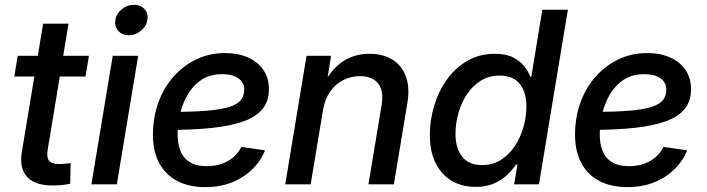

<svg xmlns="http://www.w3.org/2000/svg" viewBox="-20 -768 2944 800"><path d="M350.6 -535.6 336.4 -449.2H39.6L53.7 -535.6ZM159.7 -669.4H265.6L178.7 -144Q173.3 -111.8 184.3 -98.1Q195.3 -84.5 226.6 -84.5Q235.8 -84.5 250 -85.7Q264.2 -86.9 274.4 -88.4L272.5 -2.4Q256.8 1 237.5 2.9Q218.3 4.9 200.2 4.9Q125.5 4.9 92.8 -31Q60.1 -66.9 70.8 -133.8Z M360.8 0 449.7 -535.6H555.7L466.8 0ZM516.6 -621.1Q489.3 -621.1 472.9 -639.6Q456.5 -658.2 460.4 -684.6Q464.8 -711.4 487.5 -729.7Q510.3 -748 538.1 -748Q565.9 -748 582.3 -729.7Q598.6 -711.4 594.2 -684.6Q589.8 -658.2 567.1 -639.6Q544.4 -621.1 516.6 -621.1Z M835.4 11.7Q767.6 11.7 718.5 -13.9Q669.4 -39.6 642.8 -89.6Q616.2 -139.6 617.2 -211.9Q618.2 -282.7 640.9 -343.8Q663.6 -404.8 704.3 -450.2Q745.1 -495.6 799.3 -521.2Q853.5 -546.9 917 -546.9Q971.2 -546.9 1012.7 -528.8Q1054.2 -510.7 1077.4 -476.8Q1100.6 -442.9 1100.6 -396Q1100.6 -347.7 1074.7 -314.9Q1048.8 -282.2 996.3 -262.9Q943.8 -243.7 864.3 -235.1Q784.7 -226.6 677.7 -226.6L690.4 -301.8Q781.2 -301.8 840.8 -306.6Q900.4 -311.5 934.8 -322.3Q969.2 -333 983.4 -350.8Q997.6 -368.7 997.6 -394.5Q997.6 -424.3 973.1 -441.7Q948.7 -459 906.2 -459Q854.5 -459 819.1 -435.3Q783.7 -411.6 762 -373.8Q740.2 -335.9 730.2 -292.7Q720.2 -249.5 720.2 -210Q719.7 -172.9 730.7 -142.3Q741.7 -111.8 768.6 -93.8Q795.4 -75.7 842.3 -75.7Q892.6 -75.7 930.2 -97.4Q967.8 -119.1 985.4 -155.8L1084.5 -141.6Q1056.2 -72.3 990.2 -30.3Q924.3 11.7 835.4 11.7Z M1326.2 -311 1274.4 0H1168.5L1257.3 -535.6H1359.4L1338.4 -403.8L1322.8 -407.2Q1358.4 -478.5 1407.5 -511.2Q1456.5 -543.9 1519 -543.9Q1575.2 -543.9 1614.7 -519.8Q1654.3 -495.6 1671.4 -449Q1688.5 -402.3 1676.8 -335L1621.1 0H1515.1L1569.8 -328.6Q1580.1 -389.2 1555.7 -419.9Q1531.2 -450.7 1480 -450.7Q1442.9 -450.7 1410.6 -434.6Q1378.4 -418.5 1356.2 -387.2Q1334 -356 1326.2 -311Z M1962.4 10.7Q1874.5 10.7 1822.8 -47.1Q1771 -105 1771 -205.1Q1771 -268.1 1789.3 -328.4Q1807.6 -388.7 1842.5 -437.3Q1877.4 -485.8 1927.7 -514.9Q1978 -543.9 2042 -543.9Q2088.4 -543.9 2117.9 -528.8Q2147.5 -513.7 2164.6 -491.7Q2181.6 -469.7 2189.9 -448.2H2193.8L2239.7 -727.5H2346.2L2225.6 0H2122.1L2136.2 -82.5H2129.9Q2114.3 -59.1 2091.6 -37.8Q2068.8 -16.6 2036.9 -2.9Q2004.9 10.7 1962.4 10.7ZM1987.8 -80.1Q2032.7 -80.1 2067.1 -101.8Q2101.6 -123.5 2125.2 -159.4Q2148.9 -195.3 2161.1 -238.5Q2173.3 -281.7 2173.3 -325.2Q2173.3 -384.3 2145.3 -418.7Q2117.2 -453.1 2062 -453.1Q2017.1 -453.1 1982.9 -431.6Q1948.7 -410.2 1925.3 -374.8Q1901.9 -339.4 1889.9 -296.4Q1877.9 -253.4 1877.9 -210Q1877.9 -150.4 1905.8 -115.2Q1933.6 -80.1 1987.8 -80.1Z M2594.2 11.7Q2526.4 11.7 2477.3 -13.9Q2428.2 -39.6 2401.6 -89.6Q2375 -139.6 2376 -211.9Q2377 -282.7 2399.7 -343.8Q2422.4 -404.8 2463.1 -450.2Q2503.9 -495.6 2558.1 -521.2Q2612.3 -546.9 2675.8 -546.9Q2730 -546.9 2771.5 -528.8Q2813 -510.7 2836.2 -476.8Q2859.4 -442.9 2859.4 -396Q2859.4 -347.7 2833.5 -314.9Q2807.6 -282.2 2755.1 -262.9Q2702.6 -243.7 2623 -235.1Q2543.5 -226.6 2436.5 -226.6L2449.2 -301.8Q2540 -301.8 2599.6 -306.6Q2659.2 -311.5 2693.6 -322.3Q2728 -333 2742.2 -350.8Q2756.3 -368.7 2756.3 -394.5Q2756.3 -424.3 2731.9 -441.7Q2707.5 -459 2665 -459Q2613.3 -459 2577.9 -435.3Q2542.5 -411.6 2520.8 -373.8Q2499 -335.9 2489 -292.7Q2479 -249.5 2479 -210Q2478.5 -172.9 2489.5 -142.3Q2500.5 -111.8 2527.3 -93.8Q2554.2 -75.7 2601.1 -75.7Q2651.4 -75.7 2689 -97.4Q2726.6 -119.1 2744.1 -155.8L2843.3 -141.6Q2814.9 -72.3 2749 -30.3Q2683.1 11.7 2594.2 11.7Z"/></svg>

Font: Inter 20pt Medium
Style: Italic
Weight: 500
Italic angle: -9.3988°
Version: Version 4.001;git-66647c0bb